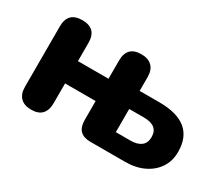

<svg xmlns="http://www.w3.org/2000/svg" viewBox="-94 -719 1091 947"><g transform="rotate(30 451.5 -245.5)"><path d="M145 9Q105 9 84 -12.5Q63 -34 63 -74V-418Q63 -500 145 -500Q226 -500 226 -418V-314H400V-418Q400 -500 481 -500Q520 -500 541.5 -479Q563 -458 563 -418V-339H675Q878 -339 878 -173Q878 -121 852.5 -82.5Q827 -44 781.5 -22Q736 0 675 0H478Q400 0 400 -79V-187H226V-74Q226 -34 206 -12.5Q186 9 145 9ZM563 -104H647Q685 -104 706.5 -120.5Q728 -137 728 -171Q728 -236 647 -236H563Z"/></g></svg>

Font: Chiron GoRound TC EB
Style: Regular
Weight: 700
Designer: Ryoko NISHIZUKA 西塚涼子 (kana, bopomofo & ideographs); Paul D. Hunt (Latin, Greek & Cyrillic); Sandoll Communications 산돌커뮤니
Foundry: Adobe
Version: Version 1.000;hotconv 1.1.1;makeotfexe 2.6.0